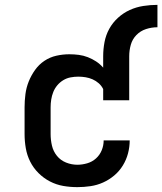

<svg xmlns="http://www.w3.org/2000/svg" viewBox="-20 -761 667 789"><path d="M298 8Q268 8 239.5 3Q211 -2 185 -15.5Q159 -29 138 -50Q117 -71 104 -97Q91 -123 86 -152Q81 -181 81 -210V-320Q81 -347 84.5 -374Q88 -401 98 -426Q108 -451 124 -473.5Q140 -496 162.5 -511Q185 -526 211.5 -532Q238 -538 265 -538Q285 -538 304 -535.5Q323 -533 341 -526Q359 -519 375 -508.5Q391 -498 404 -483V-530Q404 -559 409.5 -588Q415 -617 429 -642.5Q443 -668 465 -688Q487 -708 513.5 -720Q540 -732 569 -736.5Q598 -741 627 -741V-649Q603 -649 580 -641.5Q557 -634 540.5 -617Q524 -600 517.5 -577Q511 -554 511 -530V-349H404V-395Q397 -409 385.5 -419Q374 -429 360.5 -435Q347 -441 332 -443.5Q317 -446 302 -446Q286 -446 270 -443Q254 -440 240 -431.5Q226 -423 215.5 -410.5Q205 -398 199 -383Q193 -368 190.5 -352Q188 -336 188 -320V-210Q188 -186 193.5 -162.5Q199 -139 214 -120.5Q229 -102 251.5 -93Q274 -84 298 -84Q318 -84 338.5 -90Q359 -96 374.5 -110Q390 -124 398 -143.5Q406 -163 406 -184Q406 -184 406 -184Q406 -184 406 -184H513Q513 -184 513 -184Q513 -184 513 -184Q513 -157 506 -130.5Q499 -104 484.5 -80.5Q470 -57 449 -39.5Q428 -22 403.5 -11Q379 0 352 4Q325 8 298 8Z"/></svg>

Font: Iosevka Slab Semibold Extended
Style: Regular
Weight: 600
Width: 7
Monospace: yes
Designer: Belleve Invis
Foundry: Belleve Invis
Version: Version 11.1.0; ttfautohint (v1.8.3)